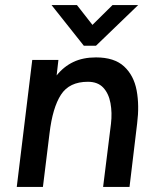

<svg xmlns="http://www.w3.org/2000/svg" viewBox="-20 -736 609 756"><path d="M310 -556 183 -716H283L344 -638L423 -716H524L358 -556ZM46 0 107 -500H210L203 -439Q231 -474 269 -492Q307 -510 358 -510Q430 -510 468.5 -474.5Q507 -439 518 -380Q529 -321 520 -250L490 0H386L417 -249Q422 -292 415 -330Q408 -368 386.5 -391Q365 -414 326 -414Q253 -414 220 -363Q187 -312 175 -211L149 0Z"/></svg>

Font: Haskoy SemiBold
Style: Italic
Weight: 600
Designer: Ertekin Erdin
Foundry: Ertekin Erdin
Version: Version 2.000; ttfautohint (v1.8.4.7-5d5b)